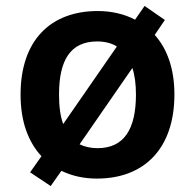

<svg xmlns="http://www.w3.org/2000/svg" viewBox="-20 -589 654 644"><path d="M565 -272C565 -358 541 -425 499 -472L533 -522L465 -569L433 -523C397 -542 354 -552 308 -552C148 -552 49 -452 49 -272C49 -182 74 -114 119 -65L81 -11L150 35L186 -16C221 1 261 10 305 10C465 10 565 -92 565 -272ZM178 -272C178 -387 216 -450 306 -450C332 -450 355 -444 372 -433L192 -173C182 -200 178 -233 178 -272ZM436 -272C436 -157 397 -92 307 -92C284 -92 263 -97 247 -105L424 -361C432 -337 436 -307 436 -272Z"/></svg>

Font: Noto Sans Arabic UI SmBd
Style: Regular
Weight: 600
Designer: Monotype Design Team, Nadine Chahine and Nizar Qandah
Foundry: Monotype Imaging Inc.
Version: Version 2.010